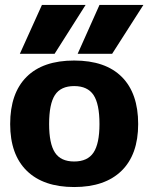

<svg xmlns="http://www.w3.org/2000/svg" viewBox="-20 -739 598 774"><path d="M149 -719H325L200 -522H60ZM381 -719H558L432 -522H293ZM21 -239Q21 -363 87 -429Q153 -495 279 -495Q405 -495 471 -429Q537 -363 537 -239Q537 -116 470 -50.5Q403 15 279 15Q155 15 88 -50.5Q21 -116 21 -239ZM381 -239Q381 -320 357 -356Q333 -392 279 -392Q225 -392 201.5 -356Q178 -320 178 -239Q178 -160 201.5 -124Q225 -88 279 -88Q333 -88 357 -124Q381 -160 381 -239Z"/></svg>

Font: Pridi SemiBold
Style: Regular
Weight: 600
Designer: Katatrad Team
Foundry: CadsonDemak
Version: Version 1.001